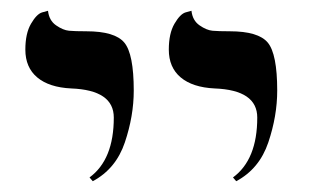

<svg xmlns="http://www.w3.org/2000/svg" viewBox="-20 -579 573 356"><path d="M418 -243 412 -250Q457 -283 457 -361Q457 -412 378 -415Q337 -417 315 -435.5Q293 -454 293 -487Q293 -517 303.5 -535Q314 -553 324 -556L335 -559Q337 -541 350 -532Q363 -523 374 -522Q385 -521 406 -521Q459 -521 476.5 -500Q494 -479 494 -411Q494 -364 477.5 -315Q461 -266 418 -243ZM152 -243 146 -250Q191 -283 191 -361Q191 -412 112 -415Q71 -417 49 -435.5Q27 -454 27 -487Q27 -517 37.5 -535Q48 -553 58 -556L69 -559Q71 -541 84 -532Q97 -523 108 -522Q119 -521 140 -521Q193 -521 210.5 -500Q228 -479 228 -411Q228 -364 211.5 -315Q195 -266 152 -243Z"/></svg>

Font: Libertinus Sans
Style: Regular
Weight: 400
Designer: Philipp H. Poll
Foundry: Khaled Hosny
Version: Version 6.1